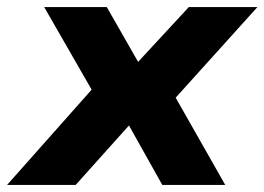

<svg xmlns="http://www.w3.org/2000/svg" viewBox="-50 -523 748 543"><path d="M-30 0 239 -303 245 -207 75 -503H252L344 -342H335L484 -503H678L411 -207L416 -301L587 0H409L312 -173L320 -174L164 0Z"/></svg>

Font: Nunito Sans 7pt SemiExpanded ExtraBold
Style: Italic
Weight: 800
Width: 6
Italic angle: -9°
Designer: Vernon Adams
Foundry: Vernon Adams
Version: Version 3.101;gftools[0.9.27]